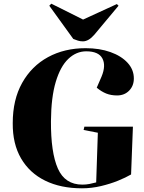

<svg xmlns="http://www.w3.org/2000/svg" viewBox="-20 -1006 779 1040"><path d="M700 -320 690 -61Q661 -44 619 -27Q577 -10 526.5 2Q476 14 424 14Q309 14 224.5 -27.5Q140 -69 94 -148Q48 -227 49 -339Q49 -466 100 -557Q151 -648 240 -696.5Q329 -745 444 -745Q519 -745 578 -724Q637 -703 671 -666Q705 -629 705 -581Q705 -541 679.5 -515Q654 -489 614 -489Q581 -489 555 -499.5Q529 -510 504 -531L530 -591Q555 -651 534.5 -689.5Q514 -728 447 -728Q393 -728 350 -687Q307 -646 282 -562.5Q257 -479 256 -350Q255 -180 293.5 -93Q332 -6 426 -6Q446 -6 464.5 -9.5Q483 -13 501 -18L510 -287L433 -302L437 -320ZM247 -975 258 -986 430 -900 613 -984 622 -975 491 -818Q460 -782 429 -782Q414 -782 402 -786Q390 -790 377 -795Z"/></svg>

Font: Literata 72pt ExtraBold
Style: Italic
Weight: 800
Italic angle: -2°
Designer: Latin by Veronika Burian and Jose Scaglione. Greek by Irene Vlachou. Cyrillic by Vera Evstafieva
Foundry: TypeTogether
Version: Version 3.002